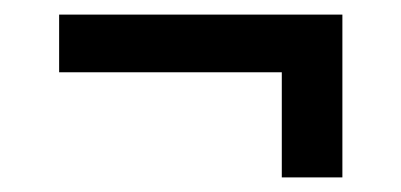

<svg xmlns="http://www.w3.org/2000/svg" viewBox="-20 -364 549 263"><path d="M61 -265V-344H449V-265ZM366 -121V-317H449V-121Z"/></svg>

Font: Bricolage Grotesque 16pt
Style: Regular
Weight: 400
Version: Version 1.001;gftools[0.9.33.dev8+g029e19f]